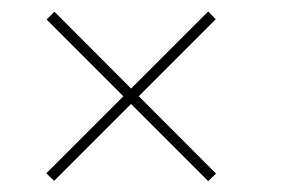

<svg xmlns="http://www.w3.org/2000/svg" viewBox="-20 -558 522 344"><path d="M353 -233.5 63.5 -523 77.5 -537 367 -247ZM77 -234 63 -247.5 353 -537.5 366.5 -523.5Z"/></svg>

Font: Bodoni Moda SC 11pt
Style: Regular
Weight: 400
Version: Version 2.005